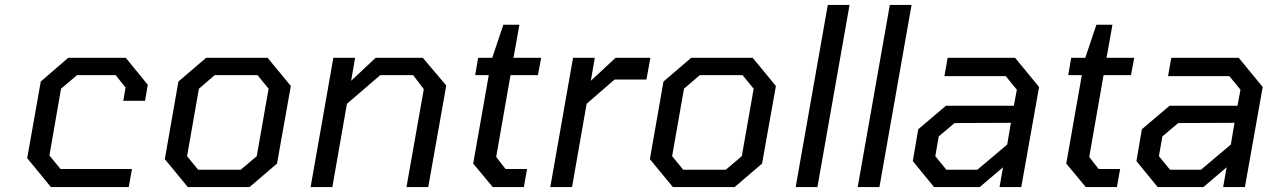

<svg xmlns="http://www.w3.org/2000/svg" viewBox="-20 -757 5135 777"><path d="M186 0 90 -117 145 -427 256 -523H489L578 -414L567 -349H479L488 -403L448 -453H292L227 -398L180 -128L225 -73H514L501 0Z M990 0H740L647 -113L702 -427L814 -523H1063L1157 -409L1101 -95ZM782 -70H954L1019 -125L1067 -398L1022 -453H849L785 -398L737 -125Z M1237 0 1329 -523H1417L1401 -430L1500 -523H1691L1786 -411L1713 0H1625L1695 -396L1652 -453H1519L1384 -337L1325 0Z M1974 0 1895 -95 1958 -453H1903L1915 -523H1972L2017 -657H2082L2058 -523H2170L2157 -453H2046L1988 -122L2026 -73H2113L2100 0Z M2207 0 2299 -523H2387L2371 -430L2471 -523H2612L2596 -435H2467L2354 -337L2295 0Z M2953 0H2703L2610 -113L2665 -427L2777 -523H3026L3120 -409L3064 -95ZM2745 -70H2917L2982 -125L3030 -398L2985 -453H2812L2748 -398L2700 -125Z M3200 0 3330 -737H3418L3288 0Z M3451 0 3581 -737H3669L3539 0Z M3760 0 3674 -105 3696 -234 3808 -329H4083L4095 -394L4050 -449H3802L3815 -523H4088L4185 -405L4113 0H4025L4039 -80L3945 0ZM3810 -70H3935L4056 -172L4071 -260L3843 -259L3779 -205L3765 -125Z M4374 0 4295 -95 4358 -453H4303L4315 -523H4372L4417 -657H4482L4458 -523H4570L4557 -453H4446L4388 -122L4426 -73H4513L4500 0Z M4665 0 4579 -105 4601 -234 4713 -329H4988L5000 -394L4955 -449H4707L4720 -523H4993L5090 -405L5018 0H4930L4944 -80L4850 0ZM4715 -70H4840L4961 -172L4976 -260L4748 -259L4684 -205L4670 -125Z"/></svg>

Font: Tomorrow
Style: Italic
Weight: 400
Italic angle: -10°
Designer: Tony de Marco, Monica Rizzolli
Foundry: Just in Type
Version: Version 2.002